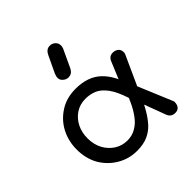

<svg xmlns="http://www.w3.org/2000/svg" viewBox="-220 -1035 1217 1217"><g transform="rotate(-45 388.5 -427.0)"><path d="M327.1 3.9Q254.9 3.9 195.3 -31.2Q134.8 -66.4 97.7 -127.9Q61.5 -191.4 61.5 -273.4Q61.5 -348.6 94.7 -412.1Q127.9 -474.6 188.5 -512.7Q248 -550.8 329.1 -550.8Q438.5 -550.8 502 -490.2Q566.4 -428.7 596.7 -309.6Q574.2 -295.9 528.3 -266.6Q502 -348.6 470.7 -390.6Q440.4 -431.6 404.3 -447.3Q369.1 -461.9 328.1 -461.9Q278.3 -461.9 240.2 -436.5Q202.1 -411.1 180.7 -368.2Q160.2 -326.2 160.2 -274.4Q160.2 -220.7 182.6 -177.7Q206.1 -134.8 244.1 -110.4Q283.2 -85.9 329.1 -85.9Q374 -85.9 407.2 -106.4Q441.4 -126 466.8 -161.1Q493.2 -196.3 513.7 -241.2Q535.2 -286.1 553.7 -335Q566.4 -296.9 590.8 -221.7Q567.4 -174.8 543.9 -133.8Q519.5 -92.8 491.2 -61.5Q462.9 -31.2 423.8 -13.7Q383.8 3.9 327.1 3.9ZM668 4.9Q630.9 4.9 618.2 -30.3Q586.9 -113.3 525.4 -279.3Q543 -293 595.7 -335Q625 -266.6 710.9 -59.6Q712.9 -56.6 713.9 -51.8Q713.9 -46.9 713.9 -44.9Q713.9 -23.4 702.1 -8.8Q690.4 4.9 668 4.9ZM581.1 -208Q566.4 -231.4 523.4 -301.8Q544.9 -354.5 611.3 -512.7Q618.2 -530.3 629.9 -538.1Q641.6 -546.9 661.1 -545.9Q682.6 -544.9 697.3 -531.2Q710.9 -516.6 709 -495.1Q709 -493.2 708 -488.3Q707 -483.4 705.1 -480.5Q664.1 -389.6 581.1 -208ZM348.6 -632.8Q329.1 -632.8 313.5 -646.5Q296.9 -659.2 296.9 -680.7Q296.9 -688.5 298.8 -694.3Q299.8 -700.2 303.7 -710Q321.3 -747.1 356.4 -821.3Q366.2 -841.8 377.9 -850.6Q388.7 -859.4 407.2 -859.4Q426.8 -859.4 442.4 -845.7Q458 -832 458 -809.6Q458 -804.7 457 -798.8Q456.1 -793 453.1 -786.1Q434.6 -746.1 397.5 -667Q386.7 -646.5 375 -639.6Q363.3 -632.8 348.6 -632.8Z"/></g></svg>

Font: Abed
Style: Bold
Weight: 700
Designer: Johan Aakerlund
Version: Version 3.105